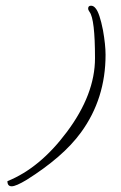

<svg xmlns="http://www.w3.org/2000/svg" viewBox="-20 -565 425 673"><path d="M21 88Q6 88 6 70Q120 24 214 -102Q313 -234 313 -361Q313 -498 294 -523Q289 -530 289 -535Q289 -545 299 -545Q308 -545 315 -536Q329 -520 341 -459Q350 -408 350 -373Q350 -219 264 -101Q232 -57 184 -15.5Q136 26 74 65Q36 88 21 88Z"/></svg>

Font: Passions Conflict
Style: Regular
Weight: 400
Designer: Robert E. Leuschke
Foundry: Robert E. Leuschke
Version: Version 1.010; ttfautohint (v1.8.3)